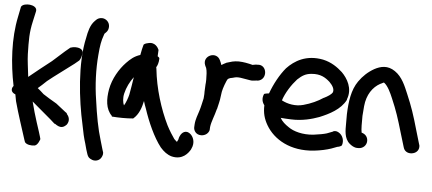

<svg xmlns="http://www.w3.org/2000/svg" viewBox="-60 -877 2760 1226"><g transform="rotate(5 1319.5 -264.0)"><path d="M16 -658C-14 -516 -3 -355 26 -215C15 -203 12 -184 26 -172C30 -168 36 -165 42 -163C44 -151 47 -135 50 -120C70 -45 107 65 125 122L130 136C142 152 171 155 192 152C214 149 226 108 226 108L222 93C219 81 209 51 193 2C180 -38 168 -80 156 -127C186 -100 285 -20 308 3L310 2C349 31 368 19 386 1C404 -24 396 -50 381 -66L379 -72L369 -79C361 -85 341 -101 308 -127C273 -147 244 -165 221 -180C207 -194 194 -204 181 -215C198 -230 215 -244 236 -265C280 -301 356 -355 401 -390L430 -414C439 -426 446 -446 446 -468C446 -483 429 -496 398 -496C384 -496 374 -493 365 -490L363 -488L333 -463C318 -449 257 -395 257 -395C207 -357 159 -317 114 -281C108 -335 100 -387 99 -426C97 -516 96 -564 113 -638L127 -701C134 -728 104 -739 85 -741C66 -743 38 -740 29 -723Z M461 -562C423 -396 451 -162 486 -7C495 42 504 80 514 111C523 144 526 157 532 173C540 200 552 204 560 208C583 221 614 213 626 189C631 179 637 165 630 150L626 137C623 126 619 111 610 82C588 12 572 -76 559 -171C544 -265 540 -368 548 -459C553 -521 558 -550 572 -589C573 -593 574 -596 575 -598L586 -609C597 -620 600 -634 600 -646C600 -675 576 -696 550 -696C536 -696 523 -690 515 -682L506 -673C478 -645 468 -601 461 -562Z M635 -247C624 -183 626 -121 668 -79V-75H673C707 -72 763 -71 805 -75C840 -104 855 -149 864 -192C868 -178 874 -160 880 -145C907 -63 949 33 997 94C1019 119 1042 137 1071 145C1142 162 1177 113 1190 90L1198 70C1210 29 1188 -5 1167 -15C1150 -25 1124 -20 1110 13C1107 19 1106 24 1104 34L1097 48C1097 48 1096 48 1095 49C1091 46 1087 42 1078 33C1064 13 1045 -16 1027 -51C979 -149 938 -278 925 -404C924 -408 923 -411 923 -414C930 -424 937 -443 938 -468C939 -473 936 -479 926 -484C927 -495 927 -512 928 -525C923 -537 903 -576 856 -562C841 -559 835 -555 830 -550C826 -535 819 -509 815 -483C777 -471 753 -450 728 -424C687 -381 648 -317 635 -247ZM734 -229C743 -268 762 -306 786 -338C780 -301 774 -259 767 -224C763 -206 750 -169 739 -153C731 -169 727 -199 734 -229Z M1198 -52C1198 -32 1213 -6 1246 -6C1273 -6 1293 -23 1298 -44V-47L1299 -64C1303 -98 1321 -137 1332 -181L1333 -182C1338 -207 1347 -234 1350 -267C1352 -285 1355 -304 1359 -315L1367 -339L1377 -364C1383 -380 1390 -385 1415 -389L1430 -393C1442 -396 1460 -395 1475 -392C1537 -381 1537 -382 1537 -382C1546 -382 1555 -383 1569 -385H1577C1640 -396 1629 -495 1565 -486H1556C1548 -485 1545 -484 1533 -482L1531 -483L1515 -487C1506 -489 1498 -491 1490 -492L1468 -495C1436 -499 1407 -494 1390 -488L1366 -481L1365 -480C1357 -476 1347 -471 1336 -464C1333 -473 1330 -482 1325 -492C1299 -552 1209 -514 1233 -454C1237 -443 1239 -442 1241 -437C1247 -418 1248 -391 1248 -362C1248 -349 1247 -337 1246 -330V-328C1246 -314 1244 -301 1244 -285V-270C1244 -262 1243 -250 1242 -242C1236 -217 1230 -186 1222 -161C1214 -134 1201 -105 1199 -71Z M1624 -304C1610 -273 1619 -248 1632 -232C1630 -183 1641 -145 1663 -107C1714 -19 1823 45 1973 29C2017 24 2052 16 2082 6L2119 -8C2134 -10 2142 -15 2146 -19L2147 -18C2160 -53 2144 -84 2125 -97C2113 -106 2100 -110 2085 -105L2084 -103L2045 -88C2026 -82 1997 -77 1960 -72C1892 -65 1832 -82 1799 -106C1775 -122 1756 -138 1743 -161C1762 -159 1786 -158 1810 -157C1881 -154 1943 -171 1989 -188C2050 -213 2122 -249 2154 -312V-316C2182 -387 2142 -450 2106 -486C2074 -515 2035 -543 1980 -555C1871 -576 1797 -530 1749 -479C1712 -435 1678 -373 1655 -310C1639 -309 1630 -306 1624 -304ZM1741 -273C1757 -323 1793 -378 1826 -414C1855 -441 1877 -455 1915 -458C1972 -463 2004 -443 2033 -417C2054 -396 2069 -372 2060 -351C2053 -339 2031 -324 2006 -312H2005C1971 -289 1928 -269 1880 -256C1830 -242 1778 -253 1741 -273Z M2162 -158C2162 -121 2159 -66 2197 -34C2209 -24 2226 -12 2247 -12H2255C2283 -12 2306 -34 2306 -62C2306 -86 2292 -105 2266 -112C2264 -121 2262 -140 2262 -158V-219C2263 -239 2265 -260 2267 -282C2274 -356 2310 -407 2358 -433H2359C2370 -439 2379 -443 2379 -443C2379 -443 2380 -443 2383 -441C2406 -423 2425 -383 2440 -347C2473 -270 2487 -227 2516 -128L2542 -42C2550 -11 2581 -3 2605 -10C2628 -16 2646 -36 2640 -66L2639 -67L2613 -155C2584 -257 2568 -304 2534 -384C2514 -431 2492 -489 2443 -522C2395 -555 2350 -544 2311 -523C2272 -501 2240 -471 2215 -435C2175 -378 2165 -302 2162 -221Z"/></g></svg>

Font: Stray Cat
Style: ExBlk
Weight: 1000
Version: Version 1.0